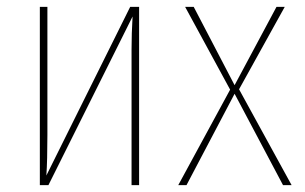

<svg xmlns="http://www.w3.org/2000/svg" viewBox="-20 -539 887 559"><path d="M385 0H363V-394Q363 -442 366 -491L121 0H96V-519H118V-146Q118 -73 115 -28L359 -519H385Z M676 -279 829 0H804L663 -266L523 0H499L650 -278L519 -519H544L663 -291L785 -519H809Z"/></svg>

Font: Fira Sans Extra Condensed Thin
Style: Regular
Weight: 250
Width: 1
Designer: Carrois Corporate & Edenspiekermann AG
Foundry: Carrois Corporate GbR & Edenspiekermann AG
Version: Version 4.203